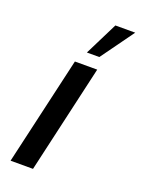

<svg xmlns="http://www.w3.org/2000/svg" viewBox="-134 -751 598 813"><g transform="rotate(20 165.5 -345.0)"><path d="M167 -541 241.2 -689.9H330.6L223.1 -541ZM20 0 132.3 -487.8H232.9L121.1 0Z"/></g></svg>

Font: HK Grotesk SmBold Legacy Italic
Style: Regular
Weight: 600
Italic angle: -13°
Designer: Alfredo Marco Pradil
Foundry: Hanken Design Co.
Version: Version 2.022;PS 002.022;hotconv 1.0.88;makeotf.lib2.5.64775